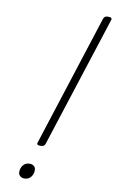

<svg xmlns="http://www.w3.org/2000/svg" viewBox="-119 -1190 758 1263"><g transform="rotate(10 260.5 -558.0)"><path d="M205 -216Q176 -216 184 -235L466 -1111Q470 -1122 477.5 -1126Q485 -1130 498 -1130Q527 -1130 520 -1111L237 -235Q235 -227 227.5 -221.5Q220 -216 205 -216ZM138 14Q121 14 109.5 4Q98 -6 98 -23Q98 -50 114 -69Q130 -88 157 -88Q174 -88 185.5 -78.5Q197 -69 197 -51Q197 -25 181.5 -5.5Q166 14 138 14Z"/></g></svg>

Font: Playwrite CU ExtraLight
Style: Regular
Weight: 250
Designer: Veronika Burian, José Scaglione
Foundry: TypeTogether
Version: Version 1.002